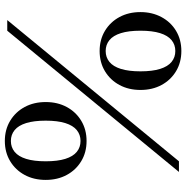

<svg xmlns="http://www.w3.org/2000/svg" viewBox="-8 -752 770 794"><g transform="rotate(-90 377.0 -355.0)"><path d="M191 -382Q144 -382 107.5 -404Q71 -426 50.5 -464Q30 -502 30 -551Q30 -600 50.5 -638Q71 -676 107.5 -698Q144 -720 191 -720Q238 -720 274.5 -698Q311 -676 331.5 -638Q352 -600 352 -551Q352 -502 331.5 -464Q311 -426 274.5 -404Q238 -382 191 -382ZM191 -407Q217 -407 236 -422.5Q255 -438 265 -470Q275 -502 275 -551Q275 -600 265 -632Q255 -664 236 -679.5Q217 -695 191 -695Q165 -695 146 -679.5Q127 -664 117 -632Q107 -600 107 -551Q107 -502 117 -470Q127 -438 146 -422.5Q165 -407 191 -407ZM563 10Q516 10 479.5 -12Q443 -34 422.5 -72Q402 -110 402 -159Q402 -208 422.5 -246Q443 -284 479.5 -306Q516 -328 563 -328Q610 -328 646.5 -306Q683 -284 703.5 -246Q724 -208 724 -159Q724 -111 703.5 -72.5Q683 -34 646.5 -12Q610 10 563 10ZM63 0 647 -710H691L107 0ZM563 -15Q589 -15 608 -30.5Q627 -46 637 -78Q647 -110 647 -159Q647 -208 637 -240Q627 -272 608 -287.5Q589 -303 563 -303Q537 -303 518 -287.5Q499 -272 489 -240Q479 -208 479 -159Q479 -110 489 -78Q499 -46 518 -30.5Q537 -15 563 -15Z"/></g></svg>

Font: Roboto Serif 144pt
Style: Regular
Weight: 400
Version: Version 1.008